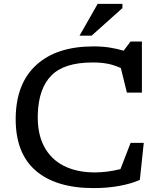

<svg xmlns="http://www.w3.org/2000/svg" viewBox="-20 -955 816 985"><path d="M465.5 -70.5Q531 -70.5 598 -87.5L650 -222H717.5L697.5 -32.5Q659 -14 595.8 -2Q532.5 10 461.5 10Q266 10 162.2 -80.5Q58.5 -171 60.5 -350Q62.5 -527.5 166.8 -622.2Q271 -717 460 -717Q505.5 -717 542.8 -711Q580 -705 614.5 -695L649.5 -742H708V-480H631L600 -606Q562.5 -622.5 529.8 -628.5Q497 -634.5 455.5 -634.5Q309.5 -634.5 244 -568.2Q178.5 -502 174 -371.5Q170.5 -271.5 205.8 -204.5Q241 -137.5 308 -104Q375 -70.5 465.5 -70.5ZM388 -772 481 -935H608V-913.5L450 -772Z"/></svg>

Font: Newsreader Caption
Style: Regular
Weight: 400
Designer: Hugues Gentile
Foundry: Production Type
Version: Version 1.001